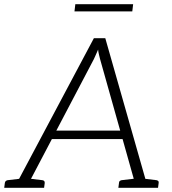

<svg xmlns="http://www.w3.org/2000/svg" viewBox="-36 -890 814 910"><path d="M32 0 409 -709H463L665 0H623Q616 0 611.5 -4Q607 -8 606 -14L438 -611Q436 -620 433 -631.5Q430 -643 429 -655Q424 -643 418.5 -631Q413 -619 409 -610L96 -14Q93 -9 87.5 -4.5Q82 0 74 0ZM72 0 76 -37H109L105 0ZM198 -231 217 -271H548L558 -231ZM593 0 597 -37H630L626 0ZM-16 0 -13 -23Q-12 -29 -8.5 -32Q-5 -35 0 -36L77 -45L78 0ZM79 0 90 -45 165 -36Q171 -35 173.5 -32Q176 -29 176 -23L173 0ZM525 0 528 -23Q528 -29 531.5 -32Q535 -35 540 -36L617 -45L618 0ZM620 0 631 -45 706 -36Q711 -35 714 -32Q717 -29 716 -23L713 0ZM317 -836 321 -870H595L591 -836Z"/></svg>

Font: Aleo Light
Style: Italic
Weight: 300
Italic angle: -7°
Designer: Alessio Laiso
Foundry: Alessio Laiso
Version: Version 2.001;gftools[0.9.29]